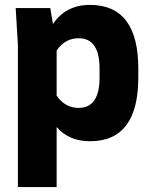

<svg xmlns="http://www.w3.org/2000/svg" viewBox="-20 -563 614 783"><path d="M347 13Q261 13 211 -45V200H53V-380L44 -530H185L196 -465Q248 -543 347 -543Q544 -543 544 -283V-247Q544 13 347 13ZM301 -407Q245 -407 211 -357V-173Q245 -123 301 -123Q386 -123 386 -247V-283Q386 -407 301 -407Z"/></svg>

Font: Cooper Hewitt
Style: Bold
Weight: 711
Designer: Village Type and Design LLC
Foundry: Cooper Hewitt Smithsonian Design Museum
Version: 1.000